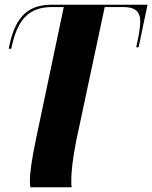

<svg xmlns="http://www.w3.org/2000/svg" viewBox="-20 -556 647 816"><path d="M109 240H285C283 235 283 223 283 209C283 177 288 122 304 42L425 -526H506C553 -526 576 -507 576 -467C576 -452 573 -423 569 -404L559 -355H569L607 -536H202C111 -536 48 -498 20 -363L17 -349H28C52 -471 101 -526 201 -526H251L134 30C114 124 107 180 107 214C107 224 108 233 109 240Z"/></svg>

Font: Noto Serif Display ExtraBold
Style: Italic
Weight: 800
Italic angle: -12°
Designer: Monotype Design Team
Foundry: Monotype Imaging Inc.
Version: Version 2.009